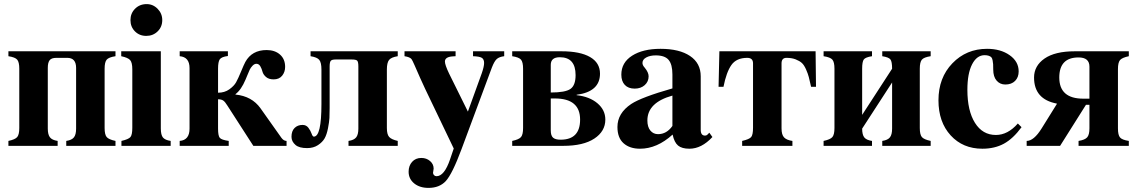

<svg xmlns="http://www.w3.org/2000/svg" viewBox="-20 -711 5540 936"><path d="M351 -84V-380Q351 -429 308 -429H255Q231 -429 222 -417.5Q213 -406 213 -380V-84Q213 -55 223.5 -41.5Q234 -28 261 -24V0H21V-24Q54 -31 64 -43Q74 -55 74 -87V-376Q74 -408 64 -420Q54 -432 21 -437V-461H543V-437Q510 -432 500 -420Q490 -408 490 -376V-87Q490 -55 500 -43Q510 -31 543 -24V0H303V-24Q330 -28 340.5 -41.5Q351 -55 351 -84Z M764 -461V-85Q764 -53 774.5 -40.5Q785 -28 812 -24V0H572V-24Q607 -32 616 -43Q625 -54 625 -88V-373Q625 -406 614.5 -418Q604 -430 571 -437V-461ZM695 -691Q726 -691 748.5 -668Q771 -645 771 -613Q771 -580 748.5 -558Q726 -536 693 -536Q660 -536 638 -558Q616 -580 616 -613Q616 -646 638.5 -668.5Q661 -691 695 -691Z M1091 -461V-438Q1060 -434 1051.5 -422Q1043 -410 1043 -376V-259Q1075 -259 1098 -275.5Q1121 -292 1131 -310Q1141 -328 1155 -362Q1169 -396 1176 -409Q1208 -467 1280 -467Q1320 -467 1345 -445Q1370 -423 1370 -385Q1370 -360 1355.5 -342Q1341 -324 1314 -324Q1290 -324 1276.5 -336Q1263 -348 1259.5 -362Q1256 -376 1249 -388Q1242 -400 1230 -400Q1220 -400 1211 -390.5Q1202 -381 1197.5 -371.5Q1193 -362 1186 -344.5Q1179 -327 1177 -323Q1156 -273 1128 -252V-250Q1208 -242 1250 -183L1352 -39Q1363 -24 1377 -24V0H1215L1088 -197Q1077 -215 1068 -221Q1059 -227 1043 -227V-84Q1043 -49 1051.5 -39Q1060 -29 1095 -24V0H856V-24Q904 -28 904 -84V-379Q904 -433 856 -437V-461Z M1494 -461H1919V-437Q1887 -432 1876.5 -418.5Q1866 -405 1866 -372V-87Q1866 -56 1877 -43.5Q1888 -31 1919 -24V0H1679V-24Q1706 -28 1716.5 -41.5Q1727 -55 1727 -84V-387Q1727 -409 1721.5 -415Q1716 -421 1695 -421H1616Q1598 -421 1592.5 -414.5Q1587 -408 1587 -387V-184Q1587 -155 1586 -136Q1585 -117 1579 -86Q1573 -55 1562.5 -36.5Q1552 -18 1530 -3.5Q1508 11 1477 11Q1439 11 1421 -4Q1401 -21 1401 -44Q1401 -72 1416 -87Q1431 -102 1455 -102Q1473 -102 1483.5 -88Q1494 -74 1499 -59.5Q1504 -45 1510 -45Q1547 -45 1547 -204V-372Q1547 -406 1536.5 -419Q1526 -432 1494 -437Z M2438 -461V-437Q2414 -434 2402 -423.5Q2390 -413 2378 -382L2230 16Q2185 137 2153 172Q2122 205 2069 205Q2026 205 1999 183Q1972 161 1972 126Q1972 97 1989 78Q2006 59 2034 59Q2059 59 2076.5 74Q2094 89 2094 111Q2094 115 2092 125L2091 131Q2091 138 2096 143Q2101 148 2108 148Q2146 148 2174 66L2192 13L2053 -277Q2044 -295 2028 -331.5Q2012 -368 2001 -393Q1990 -418 1986 -423Q1978 -433 1952 -437V-461H2201V-437L2185 -436Q2149 -433 2149 -411Q2149 -395 2169 -353L2261 -167L2329 -355Q2340 -387 2340 -404Q2340 -422 2329 -429Q2318 -436 2286 -437V-461Z M2477 -461H2717Q2808 -461 2856.5 -433Q2905 -405 2905 -352Q2905 -264 2791 -249V-247Q2854 -240 2892.5 -207.5Q2931 -175 2931 -128Q2931 -71 2877.5 -35.5Q2824 0 2726 0H2477V-24Q2510 -31 2520 -43Q2530 -55 2530 -87V-376Q2530 -408 2520 -420Q2510 -432 2477 -437ZM2665 -231V-75Q2665 -50 2676 -40Q2687 -30 2713 -30Q2808 -30 2808 -128Q2808 -231 2685 -231ZM2665 -395V-260Q2736 -260 2761 -277.5Q2786 -295 2786 -345Q2786 -432 2709 -432Q2665 -432 2665 -395Z M3438 -64 3453 -43Q3400 14 3341 14Q3304 14 3285.5 -1.5Q3267 -17 3259 -55Q3183 14 3100 14Q3050 14 3020 -12.5Q2990 -39 2990 -92Q2990 -159 3057 -204Q3107 -237 3258 -280V-348Q3258 -397 3239.5 -419Q3221 -441 3177 -441Q3149 -441 3130.5 -431Q3112 -421 3112 -404Q3112 -393 3123 -381Q3142 -358 3142 -339Q3142 -313 3123 -296Q3104 -279 3074 -279Q3043 -279 3026 -297Q3009 -315 3009 -347Q3009 -406 3061.5 -439.5Q3114 -473 3200 -473Q3292 -473 3344 -438Q3396 -403 3396 -339V-78Q3396 -50 3417 -50Q3424 -50 3428 -54ZM3258 -97V-245Q3136 -211 3136 -124Q3136 -92 3150.5 -74.5Q3165 -57 3188 -57Q3230 -57 3258 -97Z M3790 -402V-85Q3790 -54 3802.5 -41Q3815 -28 3843 -24V0H3598V-24Q3633 -32 3642 -43Q3651 -54 3651 -88V-402Q3651 -429 3623 -429Q3570 -429 3545.5 -394Q3521 -359 3507 -288H3483L3487 -461H3956L3958 -288H3934Q3927 -319 3923 -335Q3919 -351 3909.5 -372.5Q3900 -394 3889 -404Q3878 -414 3859 -421.5Q3840 -429 3814 -429Q3790 -429 3790 -402Z M4329 -84V-309L4183 -84Q4183 -54 4193.5 -41Q4204 -28 4231 -24V0H3995V-24Q4028 -31 4038 -43Q4048 -55 4048 -87V-376Q4048 -408 4038 -420Q4028 -432 3995 -437V-461H4231V-437Q4199 -432 4191 -421Q4183 -410 4183 -376V-151L4329 -376Q4329 -410 4321 -421Q4313 -432 4281 -437V-461H4517V-437Q4484 -432 4474 -420Q4464 -408 4464 -376V-87Q4464 -55 4474 -43Q4484 -31 4517 -24V0H4281V-24Q4308 -28 4318.5 -41.5Q4329 -55 4329 -84Z M4942 -109 4960 -91Q4919 -35 4874 -10.5Q4829 14 4769 14Q4674 14 4614.5 -51Q4555 -116 4555 -222Q4555 -332 4623 -402.5Q4691 -473 4792 -473Q4858 -473 4902 -442Q4946 -411 4946 -363Q4946 -334 4928.5 -316.5Q4911 -299 4881 -299Q4855 -299 4838.5 -318Q4822 -337 4822 -372Q4822 -390 4821.5 -398Q4821 -406 4819 -416.5Q4817 -427 4813 -431.5Q4809 -436 4800.5 -439Q4792 -442 4780 -442Q4742 -442 4719 -397.5Q4696 -353 4696 -273Q4696 -171 4733 -112Q4770 -53 4835 -53Q4893 -53 4942 -109Z M5291 -85V-200H5274L5148 0H4985V-24Q5020 -24 5058 -85L5132 -204V-206Q5021 -227 5021 -333Q5021 -390 5072 -425.5Q5123 -461 5220 -461H5483V-437Q5450 -430 5440 -418Q5430 -406 5430 -374V-85Q5430 -53 5440 -41Q5450 -29 5483 -24V0H5238V-24Q5269 -29 5280 -41.5Q5291 -54 5291 -85ZM5291 -230V-386Q5291 -431 5238 -431Q5144 -431 5144 -333Q5144 -230 5261 -230Z"/></svg>

Font: STIX
Style: Bold
Weight: 700
Designer: MicroPress Inc., with final additions and corrections provided by Coen Hoffman, Elsevier (retired)
Version: Version 1.1.1